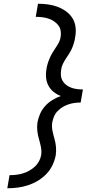

<svg xmlns="http://www.w3.org/2000/svg" viewBox="-20 -853 540 1026"><path d="M19 153 31 83Q49 83 66.5 81Q84 79 101 74Q118 69 134.5 60Q151 51 165 38.5Q179 26 188 9.5Q197 -7 200 -24Q203 -47 198.5 -68.5Q194 -90 188 -110.5Q182 -131 179.5 -153Q177 -175 180 -198Q184 -221 194 -244Q204 -267 221 -286Q238 -305 260 -318.5Q282 -332 305 -340Q284 -348 267 -361.5Q250 -375 239.5 -394Q229 -413 226.5 -436Q224 -459 228 -482Q230 -497 234.5 -512Q239 -527 245.5 -542Q252 -557 260 -570.5Q268 -584 277.5 -598Q287 -612 294.5 -626Q302 -640 304 -656Q307 -673 304 -689.5Q301 -706 291 -718.5Q281 -731 267.5 -740Q254 -749 238 -754Q222 -759 205.5 -761Q189 -763 171 -763L183 -833Q210 -833 236 -829.5Q262 -826 286.5 -817Q311 -808 332 -793Q353 -778 366.5 -757Q380 -736 383.5 -709.5Q387 -683 382 -656Q380 -640 375.5 -625Q371 -610 365 -595.5Q359 -581 350 -567Q341 -553 332 -539.5Q323 -526 316 -511.5Q309 -497 307 -482Q304 -466 305.5 -450Q307 -434 314.5 -421Q322 -408 334 -399Q346 -390 360.5 -384.5Q375 -379 391 -377Q407 -375 423 -375L411 -305Q395 -305 379 -303Q363 -301 346.5 -295.5Q330 -290 315 -281Q300 -272 287.5 -259Q275 -246 268.5 -230Q262 -214 259 -198Q256 -175 260.5 -153.5Q265 -132 271 -111.5Q277 -91 279 -69Q281 -47 278 -24Q273 3 260.5 29.5Q248 56 227.5 77Q207 98 182 113Q157 128 129.5 137Q102 146 74 149.5Q46 153 19 153Z"/></svg>

Font: Iosevka Web
Style: Italic
Weight: 400
Italic angle: -9°
Monospace: yes
Designer: Belleve Invis
Foundry: Belleve Invis
Version: Version 28.0.3; ttfautohint (v1.8.3)